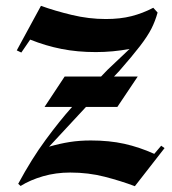

<svg xmlns="http://www.w3.org/2000/svg" viewBox="-20 -647 599 668"><path d="M135 -275 205 -380.8H331.7Q338.3 -387.5 344.2 -393.8Q350 -400 355 -405L430.8 -476.7Q372.5 -465.8 313.3 -465.8Q249.2 -465.8 194.2 -476.7Q139.2 -487.5 85 -509.2L54.2 -464.2L38.3 -471.7L122.5 -626.7Q170.8 -609.2 230 -595Q289.2 -580.8 348.3 -580.8Q398.3 -580.8 437.5 -590.8Q476.7 -600.8 513.3 -620L528.3 -603.3Q520 -573.3 506.7 -547.1Q493.3 -520.8 467.1 -486.7Q440.8 -452.5 394.2 -399.2L376.7 -380.8H459.2L388.3 -275H279.2L150.8 -136.7Q188.3 -147.5 222.5 -152.9Q256.7 -158.3 295.8 -158.3Q360 -158.3 412.5 -146.7Q465 -135 516.7 -111.7L540.8 -140L552.5 -131.7L449.2 0.8Q400.8 -17.5 344.2 -32.1Q287.5 -46.7 224.2 -46.7Q174.2 -46.7 129.6 -33.8Q85 -20.8 51.7 0L43.3 -7.5Q90 -94.2 138.8 -160.4Q187.5 -226.7 230.8 -275Z"/></svg>

Font: Manufacturing Consent
Style: Regular
Weight: 400
Version: Version 3.000; ttfautohint (v1.8.4.7-5d5b)